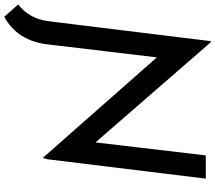

<svg xmlns="http://www.w3.org/2000/svg" viewBox="-112 -716 991 884"><g transform="rotate(90 383.0 -273.5)"><path d="M668 25 178 -531 207 -520 145 0H38L130 -749H135L618 -193L594 -200L656 -726H763L674 1ZM150 -40 145 2Q137 70 106 120Q75 170 18 202L-39 138Q-8 114 12 79.5Q32 45 38 -2L55 -133Z"/></g></svg>

Font: Josefin Sans Thin Medium
Style: Italic
Weight: 500
Italic angle: -7°
Version: Version 2.000